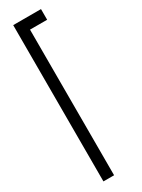

<svg xmlns="http://www.w3.org/2000/svg" viewBox="-194 -737 562 760"><g transform="rotate(-30 87.0 -357.0)"><path d="M77.9 -665.6V0Q77.9 0 29.2 0V-714.3H156.2V-665.6Z"/></g></svg>

Font: Marapfhont
Style: Book
Weight: 400
Version: Version 0.15